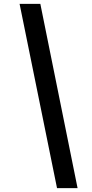

<svg xmlns="http://www.w3.org/2000/svg" viewBox="-20 -760 473 990"><path d="M188 -740 380 210H274L81 -740Z"/></svg>

Font: Georama Extended SemiBold
Style: Italic
Weight: 600
Width: 7
Italic angle: -9°
Designer: Jean-Baptiste Levee
Foundry: Production Type
Version: Version 1.000